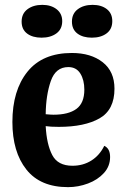

<svg xmlns="http://www.w3.org/2000/svg" viewBox="-20 -748 518 790"><path d="M433 -102Q433 -64 407.5 -36Q382 -8 342 7Q302 22 260 22Q146 22 88.5 -50.5Q31 -123 31 -246Q31 -376 93 -453Q155 -530 276 -530Q354 -530 402.5 -492Q451 -454 451 -383Q451 -296 389.5 -261Q328 -226 222 -226Q187 -226 168 -229Q172 -154 195 -110Q218 -66 278 -66Q322 -66 356 -87.5Q390 -109 409 -148Q433 -137 433 -102ZM168 -278Q190 -276 200 -276Q262 -276 294.5 -300Q327 -324 327 -379Q327 -419 310.5 -445.5Q294 -472 261 -472Q209 -472 189 -414.5Q169 -357 168 -278ZM236 -661Q236 -628 212 -610.5Q188 -593 151 -593Q114 -593 91.5 -610Q69 -627 69 -659Q69 -692 93 -710Q117 -728 154 -728Q190 -728 213 -710Q236 -692 236 -661ZM442 -661Q442 -628 418.5 -610.5Q395 -593 358 -593Q321 -593 298.5 -610Q276 -627 276 -659Q276 -692 300 -710Q324 -728 361 -728Q397 -728 419.5 -710.5Q442 -693 442 -661Z"/></svg>

Font: Sansita Medium
Style: Regular
Weight: 500
Designer: Pablo Cosgaya
Foundry: Omnibus-Type
Version: Version 1.006